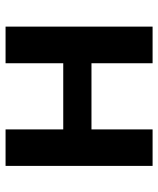

<svg xmlns="http://www.w3.org/2000/svg" viewBox="42 -622 579 704"><g transform="rotate(-90 332.0 -269.5)"><path d="M210 0V-224.1H452.6V0H586.9V-539.1H452.6V-327.6H210V-539.1H76.2V0Z"/></g></svg>

Font: Winston SemiBold
Style: Regular
Weight: 600
Designer: Vernon Adams, Kim Jin-seong, David Berlow, Cristiano Sobral
Foundry: The Winston Project Authors
Version: Version 3.004